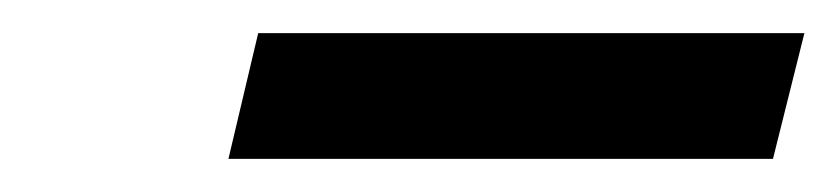

<svg xmlns="http://www.w3.org/2000/svg" viewBox="-20 -684 506 116"><path d="M118 -588 136 -664H466L447 -588Z"/></svg>

Font: Platypi Light Medium
Style: Italic
Weight: 500
Italic angle: -13°
Version: Version 1.200